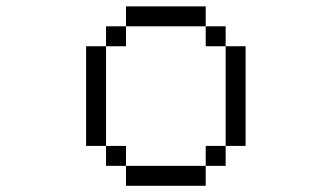

<svg xmlns="http://www.w3.org/2000/svg" viewBox="-20 -645 1040 602"><path d="M375 -125V-62.5H625V-125ZM375 -125V-187.5H312.5V-125ZM625 -125H687.5V-187.5H625ZM312.5 -187.5V-500H250V-187.5ZM687.5 -187.5H750V-500H687.5ZM312.5 -500H375V-562.5H312.5ZM687.5 -500V-562.5H625V-500ZM375 -562.5H625V-625H375Z"/></svg>

Font: Unifont
Style: Regular
Weight: 500
Version: Version 15.1.04